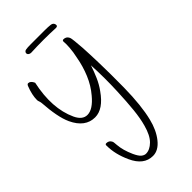

<svg xmlns="http://www.w3.org/2000/svg" viewBox="-248 -518 912 912"><g transform="rotate(-45 208.0 -62.0)"><path d="M198.4 331Q137.4 331 104.8 259Q76.7 198 76.6 141Q75.2 131 84.2 131Q102.2 131 109.9 147Q111.9 151 112.4 157.5Q112.9 164 113.7 172Q115.1 191 120.9 212Q126.8 233 137.1 256Q149.1 282 160.2 291Q171.3 300 182.3 300Q208.3 300 232.7 276Q257.2 252 271.2 200Q281.6 163 286.9 112Q292.1 61 294.8 -5Q298.8 -92 294 -182Q283.4 -150 270.3 -120Q257.2 -90 238.2 -64Q188.6 7 133.6 7Q67.6 7 32.1 -69Q19.8 -96 12.6 -134Q5.3 -172 2 -221Q1.1 -229 -1.1 -234.5Q-3.4 -240 -3.8 -246Q-3.9 -281 13.2 -324Q17.1 -333 23.1 -333Q38.1 -333 48.2 -311Q17.2 -168 63.1 -69Q82.8 -27 115.8 -27Q152.8 -27 195 -78Q225.7 -114 244.7 -159.5Q263.7 -205 272.4 -254Q279.7 -287 281.3 -312.5Q283 -338 281.9 -347Q279.4 -362 288.4 -362Q307.4 -362 315.1 -346Q319 -338 320.7 -317.5Q322.4 -297 324.9 -269Q327.4 -228 329.3 -159Q331.2 -90 330.2 5Q328.4 123 309.7 198Q295.9 255 265.7 293Q235.4 331 198.4 331ZM135.9 -425Q129.9 -425 124.2 -428Q118.5 -431 117.1 -437Q115.9 -442 119.3 -447Q122.6 -452 129.4 -453Q139.9 -455 160.9 -455Q181.9 -455 206.9 -455Q231.9 -455 255.9 -455Q279.9 -455 295.4 -453Q309.9 -451 312.9 -438Q315.9 -425 301.9 -425Q282.6 -426 262 -426.5Q241.4 -427 220.4 -427Q198.4 -427 177.5 -426.5Q156.6 -426 135.9 -425Z"/></g></svg>

Font: Oooh Baby
Style: Normal
Weight: 400
Designer: Robert E. Leuschke
Foundry: Robert E. Leuschke
Version: Version 1.011; ttfautohint (v1.8.3)